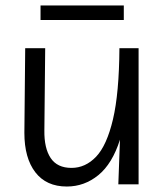

<svg xmlns="http://www.w3.org/2000/svg" viewBox="-20 -673 601 701"><path d="M224 8Q149 8 109 -44Q69 -96 69 -188L72 -497H145L142 -197Q141 -132 165 -96Q189 -60 241 -60Q292 -60 331 -101Q370 -142 392.5 -237.5Q415 -333 416 -497H486V0H412L418 -163Q390 -75 339 -33.5Q288 8 224 8ZM128 -653H432V-600H128Z"/></svg>

Font: LivvicRegular
Style: Regular
Weight: 400
Designer: Jacques Le Bailly, Baron von Fonthausen
Version: Version 1.001; ttfautohint (v1.8.2)